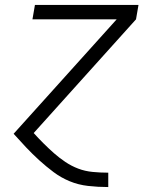

<svg xmlns="http://www.w3.org/2000/svg" viewBox="-20 -540 640 775"><path d="M416 215Q375 215 335.5 210.5Q296 206 261 191.5Q226 177 196 154.5Q166 132 138.5 107Q111 82 85.5 55Q60 28 35 0L451 -462H111L121 -520H539L529 -462L116 -3Q135 18 155.5 38.5Q176 59 197.5 78Q219 97 243.5 113.5Q268 130 295.5 140.5Q323 151 354 154Q385 157 416 157H417V215Z"/></svg>

Font: Iosevka SS04 Lt Ex Obl
Style: Regular
Weight: 300
Width: 7
Italic angle: -9°
Monospace: yes
Designer: Belleve Invis
Foundry: Belleve Invis
Version: Version 19.0.0; ttfautohint (v1.8.4)